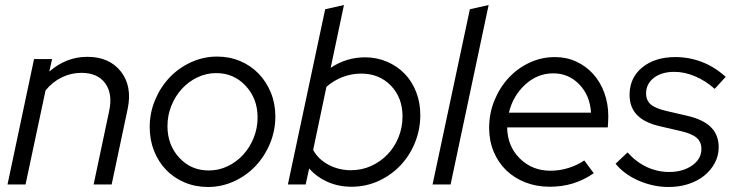

<svg xmlns="http://www.w3.org/2000/svg" viewBox="-20 -737 2930 767"><path d="M10 0 116 -501H188L177 -451Q210 -480 248 -495Q286 -510 329 -510Q417 -510 463 -451Q509 -392 490 -302L426 0H354L416 -293Q431 -362 400.5 -404Q370 -446 305 -446Q264 -446 227 -428Q190 -410 162 -376L82 0Z M578 -229Q578 -286 599.5 -337.5Q621 -389 657.5 -427.5Q694 -466 743.5 -488.5Q793 -511 847 -511Q897 -511 939.5 -493Q982 -475 1013 -443Q1044 -411 1062 -367Q1080 -323 1080 -272Q1080 -215 1058.5 -163.5Q1037 -112 1000.5 -73.5Q964 -35 914.5 -12.5Q865 10 811 10Q761 10 718 -8Q675 -26 644 -58Q613 -90 595.5 -134Q578 -178 578 -229ZM814 -56Q854 -56 889.5 -73Q925 -90 951.5 -119Q978 -148 993.5 -186.5Q1009 -225 1009 -268Q1009 -343 961.5 -394Q914 -445 844 -445Q804 -445 768.5 -428Q733 -411 706.5 -382Q680 -353 664.5 -314.5Q649 -276 649 -233Q649 -158 696 -107Q743 -56 814 -56Z M1659 -278Q1659 -219 1637.5 -166.5Q1616 -114 1578.5 -75Q1541 -36 1491 -13.5Q1441 9 1384 9Q1333 9 1289.5 -10Q1246 -29 1215 -64L1201 0H1130L1279 -700L1354 -717L1301 -466Q1332 -487 1366.5 -497.5Q1401 -508 1438 -508Q1485 -508 1526 -490.5Q1567 -473 1596.5 -442.5Q1626 -412 1642.5 -369.5Q1659 -327 1659 -278ZM1423 -443Q1384 -443 1348 -429Q1312 -415 1284 -390L1231 -138Q1251 -101 1292 -79Q1333 -57 1382 -57Q1425 -57 1462.5 -74Q1500 -91 1528 -120Q1556 -149 1572 -188.5Q1588 -228 1588 -272Q1588 -347 1541.5 -395Q1495 -443 1423 -443Z M1932 -717 1780 0H1708L1857 -700Z M2352 -45Q2311 -17 2268 -4Q2225 9 2176 9Q2123 9 2078.5 -8.5Q2034 -26 2002 -57Q1970 -88 1952 -131.5Q1934 -175 1934 -226Q1934 -284 1955 -335.5Q1976 -387 2011.5 -425.5Q2047 -464 2095 -486.5Q2143 -509 2197 -509Q2243 -509 2282 -491Q2321 -473 2349.5 -441.5Q2378 -410 2394 -366.5Q2410 -323 2410 -273Q2410 -263 2409.5 -253.5Q2409 -244 2408 -228H2006Q2007 -153 2056.5 -104Q2106 -55 2179 -55Q2216 -55 2251 -66Q2286 -77 2314 -96ZM2190 -444Q2127 -444 2078 -399Q2029 -354 2013 -287H2341Q2337 -355 2294.5 -399.5Q2252 -444 2190 -444Z M2439 -83 2487 -128Q2521 -90 2563.5 -70Q2606 -50 2653 -50Q2708 -50 2745 -76Q2782 -102 2782 -142Q2782 -170 2763 -186.5Q2744 -203 2701 -213L2619 -232Q2556 -246 2525.5 -277Q2495 -308 2495 -358Q2495 -426 2545.5 -467.5Q2596 -509 2678 -509Q2733 -509 2784 -489.5Q2835 -470 2879 -430L2835 -382Q2798 -415 2756 -432.5Q2714 -450 2674 -450Q2623 -450 2592 -426Q2561 -402 2561 -364Q2561 -336 2579.5 -320Q2598 -304 2641 -294L2723 -275Q2789 -260 2820 -229Q2851 -198 2851 -149Q2851 -115 2835.5 -86Q2820 -57 2793.5 -35.5Q2767 -14 2730.5 -2Q2694 10 2651 10Q2590 10 2532 -15Q2474 -40 2439 -83Z"/></svg>

Font: Red Hat Display
Style: Italic
Weight: 400
Italic angle: -12°
Designer: Pentagram / MCKL
Foundry: Pentagram / MCKL
Version: Version 1.003; Red Hat Display Italic